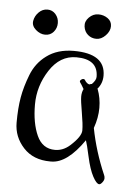

<svg xmlns="http://www.w3.org/2000/svg" viewBox="-43 -501 370 563"><g transform="rotate(5 142.0 -219.5)"><path d="M224.5 -467Q240 -467 252 -458.5Q264 -450 264 -435.5Q264 -421 251.5 -408Q239 -395 224.5 -395Q210 -395 199.5 -404Q189 -413 187 -428Q185 -443 197 -455Q209 -467 224.5 -467ZM98.5 -457Q108 -446 108 -431Q108 -416 98.5 -405Q89 -394 74 -394Q59 -394 46 -405.5Q33 -417 35.5 -431.5Q38 -446 49 -457Q60 -468 74.5 -468Q89 -468 98.5 -457ZM162 -354Q255 -354 255 -289Q255 -266 240 -249H241Q251 -223 251 -194Q251 -165 240 -134Q253 -66 282 1Q284 5 284 10.5Q284 16 279 22.5Q274 29 270 29Q262 29 251 8.5Q240 -12 232 -48.5Q224 -85 220 -96Q171 -25 124 -25Q122 -25 121 -25Q71 -25 42 -56.5Q13 -88 13 -130Q13 -172 18.5 -204Q24 -236 38 -272Q52 -308 82 -330Q114 -354 162 -354ZM235 -284Q235 -336 171 -336Q123 -336 92.5 -289Q62 -242 62 -187.5Q62 -133 78.5 -96.5Q95 -60 132 -60Q156 -60 176 -78Q207 -106 207 -124Q207 -142 201 -176Q195 -210 195 -222.5Q195 -235 200 -245Q192 -259 188.5 -263.5Q185 -268 191.5 -272.5Q198 -277 203 -271H202Q209 -261 216 -260Q220 -262 223 -262Q235 -274 235 -284Z"/></g></svg>

Font: Ruge Boogie
Style: Regular
Weight: 400
Version: Version 1.003